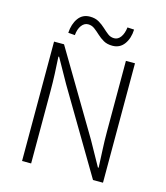

<svg xmlns="http://www.w3.org/2000/svg" viewBox="-122 -929 882 1022"><g transform="rotate(15 319.0 -418.0)"><path d="M96 0V-658H151L421 -204L495 -71H499Q497 -120 494.5 -169Q492 -218 492 -267V-658H542V0H487L217 -455L143 -587H139Q142 -540 144 -493Q146 -446 146 -397V0ZM401 -717Q372 -717 352 -728.5Q332 -740 316 -755Q300 -770 284 -782Q268 -794 248 -794Q227 -794 212 -774Q197 -754 194 -720L157 -723Q160 -772 183 -804Q206 -836 247 -836Q276 -836 296.5 -824Q317 -812 333 -797Q349 -782 364.5 -770Q380 -758 400 -758Q421 -758 435.5 -778Q450 -798 454 -832L491 -830Q489 -781 465.5 -749Q442 -717 401 -717Z"/></g></svg>

Font: Assistant ExtraLight Light
Style: Regular
Weight: 300
Version: Version 3.000